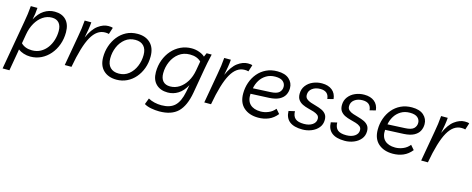

<svg xmlns="http://www.w3.org/2000/svg" viewBox="-40 -1140 4873 1983"><g transform="rotate(15 2396.0 -148.0)"><path d="M365 -506Q443 -506 487 -460Q531 -414 531 -329Q531 -259 509 -198Q487 -137 447 -90.5Q407 -44 354 -18Q301 8 238 8Q201 8 166 -3.5Q131 -15 108 -33L103 -1L68 200H-5L87 -324Q95 -368 101 -411Q107 -454 110 -497H181Q179 -461 174.5 -431Q170 -401 163 -369Q200 -439 252 -472.5Q304 -506 365 -506ZM353 -439Q301 -439 256.5 -409Q212 -379 181 -325.5Q150 -272 138 -202L121 -103Q164 -59 239 -59Q290 -59 330 -81Q370 -103 398 -140.5Q426 -178 440.5 -225.5Q455 -273 455 -323Q455 -379 428.5 -409Q402 -439 353 -439Z M963 -428Q954 -431 944 -432Q934 -433 922 -433Q835 -433 777 -330.5Q719 -228 678 0H606L663 -324Q671 -367 677 -410.5Q683 -454 686 -497H757Q755 -462 747.5 -417.5Q740 -373 731 -328Q774 -425 829 -465.5Q884 -506 938 -506Q954 -506 966 -504.5Q978 -503 986 -499Z M1252 -506Q1338 -506 1389 -456Q1440 -406 1440 -315Q1440 -246 1418.5 -187.5Q1397 -129 1359 -85Q1321 -41 1270 -16.5Q1219 8 1160 8Q1072 8 1020 -41.5Q968 -91 968 -182Q968 -243 987 -300.5Q1006 -358 1042.5 -404.5Q1079 -451 1131.5 -478.5Q1184 -506 1252 -506ZM1166 -59Q1228 -59 1273 -95.5Q1318 -132 1342 -189.5Q1366 -247 1366 -311Q1366 -374 1334 -407Q1302 -440 1245 -440Q1182 -440 1136.5 -404Q1091 -368 1066.5 -310.5Q1042 -253 1042 -189Q1042 -126 1074.5 -92.5Q1107 -59 1166 -59Z M1671 210Q1628 210 1583.5 201.5Q1539 193 1510 175L1535 109Q1565 126 1602 134.5Q1639 143 1677 143Q1769 143 1818.5 96.5Q1868 50 1889 -56L1904 -133Q1867 -65 1816 -33Q1765 -1 1705 -1Q1627 -1 1580.5 -46Q1534 -91 1534 -174Q1534 -243 1556.5 -303.5Q1579 -364 1619 -409.5Q1659 -455 1713 -480.5Q1767 -506 1830 -506Q1872 -506 1911.5 -491.5Q1951 -477 1972 -456L1990 -497H2044Q2032 -445 2023.5 -403.5Q2015 -362 2009 -326L1964 -67Q1938 78 1869.5 144Q1801 210 1671 210ZM1713 -68Q1766 -68 1811 -97Q1856 -126 1887.5 -178Q1919 -230 1931 -299L1948 -397Q1905 -440 1829 -440Q1760 -440 1711 -402.5Q1662 -365 1636 -306Q1610 -247 1610 -182Q1610 -127 1636.5 -97.5Q1663 -68 1713 -68Z M2455 -428Q2446 -431 2436 -432Q2426 -433 2414 -433Q2327 -433 2269 -330.5Q2211 -228 2170 0H2098L2155 -324Q2163 -367 2169 -410.5Q2175 -454 2178 -497H2249Q2247 -462 2239.5 -417.5Q2232 -373 2223 -328Q2266 -425 2321 -465.5Q2376 -506 2430 -506Q2446 -506 2458 -504.5Q2470 -503 2478 -499Z M2675 8Q2579 8 2520.5 -43.5Q2462 -95 2462 -193Q2462 -255 2481.5 -311.5Q2501 -368 2538 -412Q2575 -456 2627.5 -481Q2680 -506 2746 -506Q2829 -506 2872 -467Q2915 -428 2915 -371Q2915 -331 2897.5 -298Q2880 -265 2840.5 -244Q2801 -223 2734 -219L2536 -210Q2531 -136 2570 -98Q2609 -60 2683 -60Q2724 -60 2765.5 -77Q2807 -94 2836 -130L2876 -84Q2837 -35 2786 -13.5Q2735 8 2675 8ZM2739 -447Q2684 -447 2643 -422Q2602 -397 2577.5 -357Q2553 -317 2545 -271L2730 -280Q2798 -283 2823 -307.5Q2848 -332 2848 -367Q2848 -401 2822 -424Q2796 -447 2739 -447Z M3148 8Q2965 8 2961 -140L3026 -155Q3027 -102 3055.5 -77Q3084 -52 3149 -52Q3204 -52 3239 -76Q3274 -100 3274 -139Q3274 -165 3256 -179Q3238 -193 3210 -201.5Q3182 -210 3150 -218Q3118 -226 3090 -239.5Q3062 -253 3044 -277Q3026 -301 3026 -342Q3026 -392 3054 -429Q3082 -466 3127 -485.5Q3172 -505 3223 -505Q3291 -505 3332 -472Q3373 -439 3379 -379L3316 -363Q3309 -445 3221 -445Q3169 -445 3134.5 -419Q3100 -393 3100 -350Q3100 -323 3117.5 -307.5Q3135 -292 3163.5 -282.5Q3192 -273 3223.5 -264.5Q3255 -256 3283.5 -243Q3312 -230 3329.5 -207.5Q3347 -185 3347 -147Q3347 -99 3318.5 -64Q3290 -29 3244 -10.5Q3198 8 3148 8Z M3600 8Q3417 8 3413 -140L3478 -155Q3479 -102 3507.5 -77Q3536 -52 3601 -52Q3656 -52 3691 -76Q3726 -100 3726 -139Q3726 -165 3708 -179Q3690 -193 3662 -201.5Q3634 -210 3602 -218Q3570 -226 3542 -239.5Q3514 -253 3496 -277Q3478 -301 3478 -342Q3478 -392 3506 -429Q3534 -466 3579 -485.5Q3624 -505 3675 -505Q3743 -505 3784 -472Q3825 -439 3831 -379L3768 -363Q3761 -445 3673 -445Q3621 -445 3586.5 -419Q3552 -393 3552 -350Q3552 -323 3569.5 -307.5Q3587 -292 3615.5 -282.5Q3644 -273 3675.5 -264.5Q3707 -256 3735.5 -243Q3764 -230 3781.5 -207.5Q3799 -185 3799 -147Q3799 -99 3770.5 -64Q3742 -29 3696 -10.5Q3650 8 3600 8Z M4114 8Q4018 8 3959.5 -43.5Q3901 -95 3901 -193Q3901 -255 3920.5 -311.5Q3940 -368 3977 -412Q4014 -456 4066.5 -481Q4119 -506 4185 -506Q4268 -506 4311 -467Q4354 -428 4354 -371Q4354 -331 4336.5 -298Q4319 -265 4279.5 -244Q4240 -223 4173 -219L3975 -210Q3970 -136 4009 -98Q4048 -60 4122 -60Q4163 -60 4204.5 -77Q4246 -94 4275 -130L4315 -84Q4276 -35 4225 -13.5Q4174 8 4114 8ZM4178 -447Q4123 -447 4082 -422Q4041 -397 4016.5 -357Q3992 -317 3984 -271L4169 -280Q4237 -283 4262 -307.5Q4287 -332 4287 -367Q4287 -401 4261 -424Q4235 -447 4178 -447Z M4774 -428Q4765 -431 4755 -432Q4745 -433 4733 -433Q4646 -433 4588 -330.5Q4530 -228 4489 0H4417L4474 -324Q4482 -367 4488 -410.5Q4494 -454 4497 -497H4568Q4566 -462 4558.5 -417.5Q4551 -373 4542 -328Q4585 -425 4640 -465.5Q4695 -506 4749 -506Q4765 -506 4777 -504.5Q4789 -503 4797 -499Z"/></g></svg>

Font: Livvic
Style: Italic
Weight: 400
Italic angle: -10°
Designer: Jacques Le Bailly, Baron von Fonthausen
Version: Version 1.001; ttfautohint (v1.8.2)